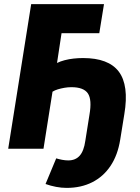

<svg xmlns="http://www.w3.org/2000/svg" viewBox="-20 -725 683 936"><path d="M305 191Q280 191 253.5 186Q227 181 202 172L254 47Q267 51 282.5 54Q298 57 313 57Q348 57 368.5 34Q389 11 396 -39L416 -165Q429 -239 408.5 -269.5Q388 -300 328 -300Q311 -300 294 -297Q277 -294 262 -289.5Q247 -285 236 -278L192 0H20L132 -705H487L464 -563H280L258 -418Q274 -426 295 -431.5Q316 -437 339 -439.5Q362 -442 385 -442Q447 -442 490.5 -425.5Q534 -409 559 -376Q584 -343 591 -291Q598 -239 586 -168L566 -44Q554 31 519 83.5Q484 136 429.5 163.5Q375 191 305 191Z"/></svg>

Font: Nunito Sans 10pt Condensed Black
Style: Italic
Weight: 900
Width: 3
Italic angle: -9°
Designer: Vernon Adams
Foundry: Vernon Adams
Version: Version 3.101;gftools[0.9.27]